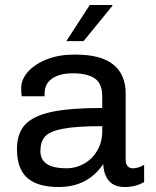

<svg xmlns="http://www.w3.org/2000/svg" viewBox="-20 -740 625 770"><path d="M431 -717 315 -575H246L340 -720H430ZM484 -365V-100Q484 -82 492 -73.5Q500 -65 512 -65Q535 -65 558 -79V-10Q524 10 481 10Q438 10 417 -14.5Q396 -39 394 -82Q332 10 215 10Q131 10 89.5 -26.5Q48 -63 48 -142Q48 -204 80 -239.5Q112 -275 186 -291Q260 -307 390 -307V-354Q390 -405 360 -425.5Q330 -446 273 -446Q219 -446 189 -425Q159 -404 159 -366V-354H67Q65 -368 65 -387Q65 -422 93 -453Q121 -484 169 -502.5Q217 -521 275 -521H284Q385 -521 434.5 -481Q484 -441 484 -365ZM142 -134Q142 -65 247 -65Q284 -65 317 -83.5Q350 -102 370 -136Q390 -170 390 -214V-234Q285 -234 231.5 -223.5Q178 -213 160 -192Q142 -171 142 -134Z"/></svg>

Font: Chivo
Style: Regular
Weight: 400
Designer: Hector Gatti
Foundry: Omnibus-Type
Version: Version 1.003